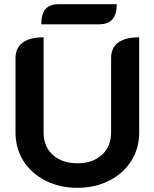

<svg xmlns="http://www.w3.org/2000/svg" viewBox="-20 -887 737 916"><path d="M54 -255V-610Q54 -658 88 -683.5Q122 -709 188 -709V-255Q188 -188 232 -148Q276 -108 349 -108Q422 -108 466 -148Q510 -188 510 -255V-610Q510 -659 544 -684Q578 -709 644 -709V-255Q644 -179 606 -119Q568 -59 500.5 -25Q433 9 349 9Q265 9 197.5 -25Q130 -59 92 -119Q54 -179 54 -255ZM262 -867H537Q537 -820 517 -795.5Q497 -771 452 -771H177Q177 -819 196.5 -843Q216 -867 262 -867Z"/></svg>

Font: K2D
Style: Bold
Weight: 700
Designer: Katatrad Aksorn Co.,Ltd.
Foundry: Cadson Demak Co.,Ltd.
Version: Version 1.000; ttfautohint (v1.6)